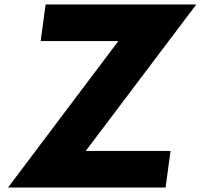

<svg xmlns="http://www.w3.org/2000/svg" viewBox="-20 -845 905 865"><path d="M864.5 -825H185.5L163.2 -660H513.2L16 0H726L748.3 -165H366.3Z"/></svg>

Font: Hussar Techniczny
Style: Bold 
Weight: 700
Foundry: Cannot Into Space Fonts
Version: Version 0.77